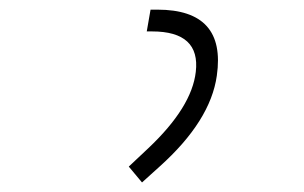

<svg xmlns="http://www.w3.org/2000/svg" viewBox="-20 -723 626 396"><path d="M272.9 -346.7 245.6 -379.4 286.1 -417.5Q375.5 -502 383.8 -574.7Q393.6 -658.2 293.5 -658.2H282.7L290.5 -703.1H304.7Q446.8 -703.1 427.2 -566.9Q414.1 -473.6 309.1 -379.4Z"/></svg>

Font: Cascadia Mono ExtraLight
Style: Italic
Weight: 200
Italic angle: -10°
Monospace: yes
Designer: Aaron Bell
Foundry: Saja Typeworks
Version: Version 2404.023; ttfautohint (v1.8.4)